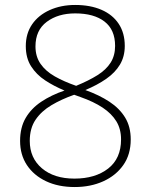

<svg xmlns="http://www.w3.org/2000/svg" viewBox="-20 -744 610 774"><path d="M283 -724Q344 -724 389 -704.5Q434 -685 458.5 -648Q483 -611 483 -559Q483 -516 463.5 -483.5Q444 -451 408 -426Q372 -401 324 -381Q380 -361 421 -334Q462 -307 484.5 -270Q507 -233 507 -182Q507 -121 477 -78.5Q447 -36 396 -13Q345 10 281 10Q215 10 165.5 -13.5Q116 -37 88.5 -78.5Q61 -120 61 -176Q61 -230 83.5 -268.5Q106 -307 146.5 -334Q187 -361 240 -379Q197 -397 162 -420Q127 -443 105.5 -476.5Q84 -510 84 -558Q84 -609 109.5 -646Q135 -683 180.5 -703.5Q226 -724 283 -724ZM100 -176Q100 -107 149 -65.5Q198 -24 280 -24Q364 -24 416 -64.5Q468 -105 468 -182Q468 -224 449 -255Q430 -286 394 -310Q358 -334 304 -353L279 -362Q228 -344 187.5 -320Q147 -296 123.5 -261.5Q100 -227 100 -176ZM283 -690Q214 -690 168.5 -656Q123 -622 123 -557Q123 -516 143.5 -486.5Q164 -457 201 -436Q238 -415 287 -398Q338 -419 373 -441Q408 -463 426 -491.5Q444 -520 444 -559Q444 -624 401.5 -657Q359 -690 283 -690Z"/></svg>

Font: Noto Sans Hebrew ExtraLight
Style: Regular
Weight: 250
Designer: Monotype Design Team
Foundry: Monotype Imaging Inc.
Version: Version 2.003